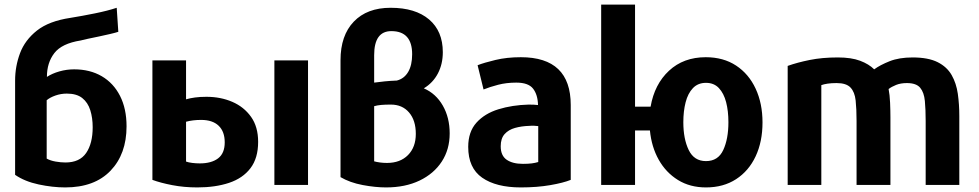

<svg xmlns="http://www.w3.org/2000/svg" viewBox="-20 -800 4277 839"><path d="M385 -244Q385 -173 356.5 -131.5Q328 -90 266 -90Q246 -90 223 -94Q200 -98 184 -107V-362Q198 -374 222 -382.5Q246 -391 272 -391Q315 -391 339.5 -371.5Q364 -352 374.5 -318.5Q385 -285 385 -244ZM46 -36Q88 -7 149 6Q210 19 265 19Q393 19 463 -54Q533 -127 533 -248Q533 -325 504.5 -381Q476 -437 424.5 -467Q373 -497 304 -497Q271 -497 239.5 -488Q208 -479 185 -464Q185 -526 217.5 -568Q250 -610 332 -623Q342 -626 364 -630.5Q386 -635 412 -640.5Q438 -646 461.5 -651.5Q485 -657 497 -661L490 -766Q451 -753 394.5 -741.5Q338 -730 288 -722Q194 -708 141.5 -666.5Q89 -625 67.5 -567.5Q46 -510 46 -448Z M646 -536V-14Q681 -1 732.5 9Q784 19 842 19Q921 19 981 -1Q1041 -21 1074.5 -65Q1108 -109 1108 -180Q1108 -246 1077 -289.5Q1046 -333 995 -355Q944 -377 882 -377Q854 -377 832 -374Q810 -371 793 -366V-536ZM962 -178Q962 -130 933 -108Q904 -86 853 -86Q837 -86 820.5 -88Q804 -90 793 -94V-268Q822 -276 859 -276Q909 -276 935.5 -250.5Q962 -225 962 -178ZM1326 8V-536H1179V8Z M1915 -572Q1915 -664 1855 -715Q1795 -766 1687 -766Q1584 -766 1526 -705.5Q1468 -645 1468 -537V-26Q1509 -2 1564.5 8.5Q1620 19 1667 19Q1751 19 1813.5 -11Q1876 -41 1910.5 -94Q1945 -147 1945 -217Q1945 -286 1915 -338.5Q1885 -391 1832 -414Q1872 -438 1893.5 -479Q1915 -520 1915 -572ZM1797 -215Q1797 -157 1763 -122.5Q1729 -88 1671 -88Q1655 -88 1640.5 -90Q1626 -92 1615 -95V-336Q1629 -340 1646 -341.5Q1663 -343 1688 -343Q1738 -343 1767.5 -308.5Q1797 -274 1797 -215ZM1615 -439V-559Q1615 -664 1690 -664Q1781 -664 1781 -563Q1781 -515 1763.5 -485.5Q1746 -456 1714 -448Q1687 -447 1661.5 -444.5Q1636 -442 1615 -439Z M2474 -14V-341Q2474 -550 2256 -550Q2195 -550 2145 -538Q2095 -526 2067 -515L2093 -409Q2120 -420 2156.5 -429.5Q2193 -439 2236 -439Q2289 -439 2309.5 -412.5Q2330 -386 2331 -341Q2324 -342 2313 -342.5Q2302 -343 2290 -343Q2218 -341 2158 -322.5Q2098 -304 2062 -264Q2026 -224 2026 -158Q2026 -66 2087 -23.5Q2148 19 2256 19Q2327 19 2384.5 9Q2442 -1 2474 -14ZM2332 -92Q2319 -88 2303.5 -86Q2288 -84 2265 -84Q2220 -84 2194 -102Q2168 -120 2168 -161Q2168 -195 2185 -214Q2202 -233 2230.5 -241Q2259 -249 2293 -250Q2304 -251 2313.5 -250.5Q2323 -250 2332 -249Z M3312 -265Q3312 -348 3282 -412.5Q3252 -477 3196.5 -513.5Q3141 -550 3064 -550Q2967 -550 2903.5 -491Q2840 -432 2823 -334H2755V-780H2607V8H2755V-230H2820Q2827 -158 2858.5 -102Q2890 -46 2942.5 -13.5Q2995 19 3065 19Q3141 19 3196.5 -17Q3252 -53 3282 -117Q3312 -181 3312 -265ZM3163 -266Q3163 -193 3140.5 -144.5Q3118 -96 3065 -96Q3013 -96 2989.5 -144.5Q2966 -193 2966 -266Q2966 -314 2976 -353Q2986 -392 3008 -415Q3030 -438 3065 -438Q3100 -438 3121.5 -415Q3143 -392 3153 -353.5Q3163 -315 3163 -266Z M4172 8V-293Q4172 -344 4165.5 -390Q4159 -436 4138.5 -472Q4118 -508 4077 -528.5Q4036 -549 3968 -549Q3909 -549 3867.5 -532.5Q3826 -516 3800 -497Q3777 -520 3738.5 -534.5Q3700 -549 3641 -549Q3573 -549 3518.5 -538Q3464 -527 3422 -512V8H3569V-428Q3580 -432 3596.5 -434.5Q3613 -437 3636 -437Q3678 -437 3696.5 -417.5Q3715 -398 3719 -361Q3723 -324 3723 -271V8H3871V-288Q3871 -316 3869.5 -351Q3868 -386 3863 -411Q3876 -421 3896 -429Q3916 -437 3943 -437Q3984 -437 4001 -416.5Q4018 -396 4021.5 -358.5Q4025 -321 4025 -271V8Z"/></svg>

Font: Repo Bold
Style: Bold
Weight: 700
Designer: Stefan Peev
Foundry: Context Ltd
Version: Version 1.502